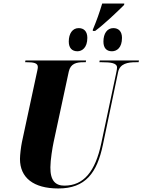

<svg xmlns="http://www.w3.org/2000/svg" viewBox="-20 -1056 806 1086"><path d="M505 -888V-881H518C566 -916 641 -987 682 -1028L683 -1036H558C541 -980 528 -943 505 -888ZM418 -766C444 -766 474 -786 474 -842C474 -879 454 -897 425 -897C390 -897 369 -866 369 -821C369 -784 388 -766 418 -766ZM613 -766C641 -766 670 -786 670 -842C670 -879 650 -897 621 -897C586 -897 565 -866 565 -821C565 -784 583 -766 613 -766ZM310 10C464 10 529 -79 562 -237L648 -648C658 -697 704 -704 748 -704H764L766 -714H544L542 -704H557C605 -704 642 -700 642 -674C642 -669 640 -655 637 -642L553 -246C519 -85 453 -6 344 -6C294 -6 264 -34 265 -110C265 -151 277 -223 283 -251L369 -651C379 -697 413 -704 452 -704H465L467 -714H124L122 -704H132C169 -704 194 -700 194 -677C194 -667 190 -653 185 -629L104 -252C99 -228 93 -181 93 -157C93 -51 169 10 310 10Z"/></svg>

Font: Noto Serif Display Condensed Black
Style: Italic
Weight: 900
Width: 3
Italic angle: -12°
Designer: Monotype Design Team
Foundry: Monotype Imaging Inc.
Version: Version 2.009